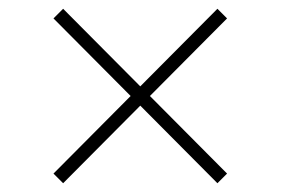

<svg xmlns="http://www.w3.org/2000/svg" viewBox="-20 -524 640 438"><path d="M476 -106 498 -128 322 -305 498 -482 476 -504 300 -327 124 -504 102 -482 278 -305 102 -128 124 -106 300 -283Z"/></svg>

Font: IBM Plex Arabic ExtraLight
Style: Regular
Weight: 200
Designer: Mike Abbink, Paul van der Laan, Pieter van Rosmalen, Wael Morcos, Khajak Apelian
Foundry: Bold Monday
Version: Version 1.0